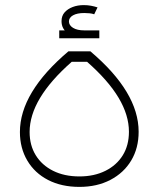

<svg xmlns="http://www.w3.org/2000/svg" viewBox="-20 -732 621 752"><path d="M248 -531H334Q523 -371 523 -216Q523 -152 494 -103.5Q465 -55 412.5 -27.5Q360 0 291 0Q221 0 168.5 -27Q116 -54 87 -103Q58 -152 58 -215Q58 -370 248 -531ZM261 -490Q178 -417 137 -348.5Q96 -280 96 -215Q96 -163 120 -124Q144 -85 188 -63Q232 -41 291 -41Q349 -41 393 -63Q437 -85 461 -124Q485 -163 485 -216Q485 -281 444.5 -349Q404 -417 321 -490ZM310 -586Q272 -586 246.5 -602Q221 -618 221 -649Q221 -670 233 -683.5Q245 -697 264.5 -704.5Q284 -712 308 -712Q323 -712 336.5 -709.5Q350 -707 362 -703L349 -676Q341 -679 330.5 -680Q320 -681 310 -681Q282 -681 266 -672Q250 -663 250 -648Q250 -633 266 -623Q282 -613 310 -613ZM212 -582V-613H369V-582Z"/></svg>

Font: Alexandria ExtraLight
Style: Regular
Weight: 250
Designer: Mohamed Gaber
Foundry: Kief Type Foundry
Version: Version 5.100